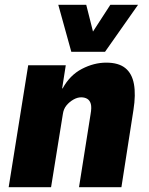

<svg xmlns="http://www.w3.org/2000/svg" viewBox="-20 -777 620 797"><path d="M16 0 97 -506H253L238 -410H240Q270 -465 320 -491Q370 -517 421 -517Q472 -517 500 -494.5Q528 -472 536 -428Q544 -384 534 -321L484 0H308L356 -303Q361 -331 357 -345.5Q353 -360 342.5 -366.5Q332 -373 317 -373Q301 -373 284.5 -363.5Q268 -354 256 -339.5Q244 -325 241 -304L192 0ZM276 -562 222 -757H338L366 -646L438 -757H553L416 -562Z"/></svg>

Font: Nunito Sans 7pt Condensed Black
Style: Italic
Weight: 900
Width: 3
Italic angle: -9°
Designer: Vernon Adams
Foundry: Vernon Adams
Version: Version 3.101;gftools[0.9.27]